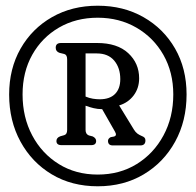

<svg xmlns="http://www.w3.org/2000/svg" viewBox="-20 -780 685 672"><path d="M322 -128Q231 -128 161.2 -169.8Q91.5 -211.5 51.8 -284.2Q12 -357 12 -449Q12 -539.5 52 -609.8Q92 -680 162 -720Q232 -760 322 -760Q412 -760 482.2 -720Q552.5 -680 592.8 -610Q633 -540 633 -449.5Q633 -357 593 -284.2Q553 -211.5 483 -169.8Q413 -128 322 -128ZM322 -169Q399 -169 458.5 -205.8Q518 -242.5 552.2 -306Q586.5 -369.5 586.5 -449.5Q586.5 -527 552 -587.8Q517.5 -648.5 457.5 -683.2Q397.5 -718 322 -718Q246 -718 186.5 -683.5Q127 -649 93 -588.5Q59 -528 59 -449.5Q59 -369.5 92.8 -306Q126.5 -242.5 185.8 -205.8Q245 -169 322 -169ZM467 -506Q467 -471.5 447.8 -446Q428.5 -420.5 397 -411L449 -326Q454.5 -317 461.2 -312.2Q468 -307.5 474 -305Q483 -301.5 486 -298Q489 -294.5 489 -288.5Q489 -271 471 -271H375Q358 -271 358 -287Q358 -295 367.5 -300L378.5 -302Q391 -305 382 -320L337.5 -398H336.5Q322 -398 307.5 -401.5Q293 -405 279.5 -410V-325Q279.5 -310.5 291 -306L304.5 -302.5Q316.5 -296.5 316.5 -286.5Q316.5 -272 299 -272H195.5Q177.5 -272 177.5 -286.5Q177.5 -298 191 -303L205 -307Q215 -310 215 -325V-572.5Q215 -588 205 -591L188.5 -595Q175 -599.5 175 -613Q175 -629.5 193.5 -629.5H320Q390.5 -629.5 428.8 -594Q467 -558.5 467 -506ZM279.5 -593V-442Q292.5 -436.5 305.2 -434.5Q318 -432.5 329 -432.5Q364 -432.5 382.5 -451Q401 -469.5 401 -503Q401 -542.5 379.8 -567.8Q358.5 -593 319 -593Z"/></svg>

Font: Fraunces 144pt SuperSoft
Style: Regular
Weight: 400
Version: Version 1.000;[b76b70a41]